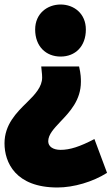

<svg xmlns="http://www.w3.org/2000/svg" viewBox="-20 -611 495 852"><path d="M194 16C194 39 215 54 249 54C290 54 334 40 399 6L455 156C392 196 307 221 235 221C48 221 0 109 0 25C0 -58 53 -111 99 -156C136 -192 167 -226 167 -267C167 -272 167 -281 163 -316H331C339 -281 339 -262 339 -248C339 -166 289 -114 248 -71C219 -40 194 -14 194 16ZM361 -480C361 -405 314 -360 249 -360C184 -360 136 -405 136 -480C136 -551 190 -591 249 -591C308 -591 361 -551 361 -480Z"/></svg>

Font: Repo Black
Style: Regular
Weight: 900
Designer: Stefan Peev
Foundry: Context Ltd
Version: Version 1.502